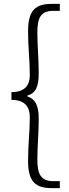

<svg xmlns="http://www.w3.org/2000/svg" viewBox="-20 -864 355 992"><path d="M289 108V72H256C191 72 173 36 173 -40C173 -111 180 -169 180 -249C180 -314 166 -351 121 -366V-370C166 -383 180 -418 180 -486C180 -566 173 -625 173 -696C173 -773 191 -808 256 -808H289V-844H249C165 -844 125 -814 125 -701C125 -620 134 -554 134 -475C134 -432 116 -388 39 -388V-348C116 -348 134 -304 134 -258C134 -182 125 -117 125 -34C125 78 165 108 249 108Z"/></svg>

Font: Spoqa Han Sans Neo Light
Style: Regular
Weight: 300
Designer: [Spoqa Han Sans Neo] Dong-huui Kim ___ Younghwa Kang ___ Yujin Lee ___ [Noto Sans] Ryoko NISHIZUKA ____ (kana & ideograp
Foundry: Spoqa (http://www.spoqa-han-sans.com)
Version: Version 1.100;hotconv 1.0.109;makeotfexe 2.5.65596